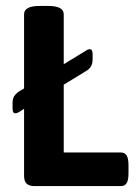

<svg xmlns="http://www.w3.org/2000/svg" viewBox="-20 -630 462 650"><path d="M61.5 -34.7V-261.7L44.9 -251Q38.6 -246.6 32.2 -246.6Q26.9 -246.6 24.7 -250.5Q22.5 -254.4 22.5 -264.2V-281.2Q22.5 -295.4 27.8 -304Q33.2 -312.5 44.9 -320.8L61.5 -330.6V-581.5Q61.5 -609.9 113.8 -609.9H143.1Q195.8 -609.9 195.8 -581.5V-412.6L271 -458.5Q277.8 -463.4 284.2 -463.4Q293.5 -463.4 293.5 -446.3V-429.2Q293.5 -415 288.1 -405.5Q282.7 -396 271 -389.2L195.8 -343.3V-113.8H389.2Q402.8 -113.8 408.9 -103.5Q415 -93.3 415 -70.8V-43.5Q415 -20.5 408.9 -10.3Q402.8 0 389.2 0H96.7Q78.6 0 70.1 -8.3Q61.5 -16.6 61.5 -34.7Z"/></svg>

Font: Jaldi
Style: Bold
Weight: 400
Designer: Pablo Cosgaya and Nicolas Silva
Foundry: Omnibus-Type
Version: Version 1.007